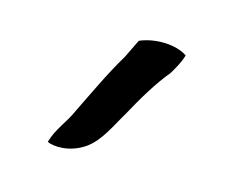

<svg xmlns="http://www.w3.org/2000/svg" viewBox="-33 -755 261 213"><g transform="rotate(10 97.0 -648.5)"><path d="M30 -585C37 -581 55 -578 73 -588C89 -597 99 -616 110 -631C122 -649 136 -669 151 -684C156 -691 161 -698 164 -706C152 -716 128 -719 110 -713L98 -693C82 -671 69 -648 55 -625C47 -610 36 -601 30 -585Z"/></g></svg>

Font: SolarCharger
Style: 550
Weight: 400
Designer: Mew Too
Foundry: Cannot Into Space Fonts/KineticPlasma Fonts
Version: Version 1.100